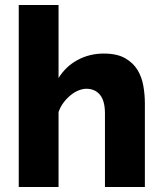

<svg xmlns="http://www.w3.org/2000/svg" viewBox="-20 -750 652 770"><path d="M55.2 0V-730H214.8V-437Q243.7 -483.9 291.3 -509.5Q338.9 -535.2 396 -535.2Q449.2 -535.2 481.7 -516.6Q514.2 -498 531.5 -469.5Q548.8 -440.9 554.9 -405.5Q561 -370.1 561 -335.9V0H400.9V-294.9Q400.9 -345.7 380.9 -369.9Q360.8 -394 326.2 -394Q312 -394 295.4 -387.5Q278.8 -380.9 263.4 -368.4Q248 -356 235.1 -338.9Q222.2 -321.8 214.8 -300.8V0Z"/></svg>

Font: Raleway ExtraBold
Style: Regular
Weight: 800
Designer: Matt McInerney, Pablo Impallari, Rodrigo Fuenzalida
Foundry: Matt McInerney, Pablo Impallari, Rodrigo Fuenzalida
Version: Version 3.000g; ttfautohint (v1.5) -l 8 -r 28 -G 28 -x 14 -D